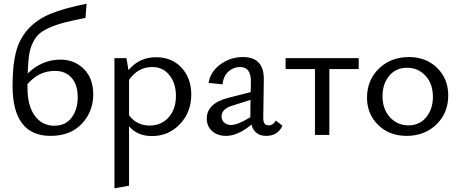

<svg xmlns="http://www.w3.org/2000/svg" viewBox="-20 -731 2490 1040"><path d="M308 -408Q383 -408 434 -357.5Q485 -307 485 -220Q485 -127 423.5 -61Q362 5 254 5Q48 5 48 -267Q48 -377 66.5 -449Q85 -521 132.5 -573.5Q180 -626 254.5 -656.5Q329 -687 449 -711L443 -634Q372 -620 327.5 -608.5Q283 -597 245.5 -580Q208 -563 188.5 -544Q169 -525 155 -493.5Q141 -462 136.5 -425.5Q132 -389 130 -333Q207 -408 308 -408ZM274 -50Q335 -50 368 -94Q401 -138 401 -203Q401 -272 368 -309.5Q335 -347 278 -347Q189 -347 129 -275V-254Q129 -158 168.5 -104Q208 -50 274 -50Z M825 -421Q911 -421 963.5 -364Q1016 -307 1016 -219Q1016 -123 954.5 -58.5Q893 6 803 6Q724 6 679 -47V275L600 289V-416H665L676 -351Q734 -421 825 -421ZM791 -51Q854 -51 893.5 -95.5Q933 -140 933 -212Q933 -279 898 -323.5Q863 -368 805 -368Q727 -368 679 -298V-107Q720 -51 791 -51Z M1474 -78 1510 -50Q1484 5 1422 5Q1359 5 1342 -56Q1268 5 1205 5Q1158 5 1129 -21Q1100 -47 1100 -89Q1100 -172 1220 -202L1338 -232L1339 -288Q1340 -368 1280 -368Q1246 -368 1218.5 -344.5Q1191 -321 1185 -274L1110 -282Q1119 -342 1173.5 -382Q1228 -422 1296 -422Q1411 -422 1409 -299L1406 -91Q1406 -52 1434 -52Q1460 -52 1474 -78ZM1232 -54Q1267 -54 1336 -96V-104L1337 -190L1239 -159Q1180 -141 1180 -101Q1180 -80 1194.5 -67Q1209 -54 1232 -54Z M1923 -416V-357H1764V0H1686V-357H1527V-416Z M2182 5Q2089 5 2028.5 -54Q1968 -113 1968 -202Q1968 -297 2032.5 -359.5Q2097 -422 2196 -422Q2288 -422 2348 -363Q2408 -304 2408 -214Q2408 -119 2344 -57Q2280 5 2182 5ZM2192 -52Q2253 -52 2289 -96.5Q2325 -141 2325 -206Q2325 -277 2285 -320.5Q2245 -364 2185 -364Q2124 -364 2088 -320Q2052 -276 2052 -211Q2052 -140 2092 -96Q2132 -52 2192 -52Z"/></svg>

Font: EauTest Medium
Style: Regular
Weight: 500
Designer: Christian Thalmann (Catharsis Fonts)
Version: Version 0.001;PS 000.001;hotconv 1.0.88;makeotf.lib2.5.64775